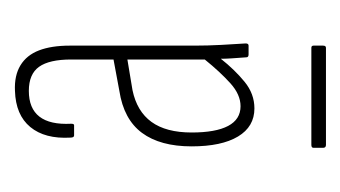

<svg xmlns="http://www.w3.org/2000/svg" viewBox="-122 -580 466 263"><g transform="rotate(-90 111.5 -448.0)"><path d="M95 -333Q70 -333 56.5 -355.5Q43 -378 43 -419Q43 -462 61.5 -487Q80 -512 119 -518L162 -526V-584Q162 -614 152 -628Q142 -642 119 -642Q71 -642 74 -584Q74 -580 72 -580H58Q55 -580 55 -585Q53 -620 69.5 -640Q86 -660 119 -661Q140 -662 154 -653.5Q168 -645 174.5 -628Q181 -611 181 -586V-415Q181 -397 182 -378.5Q183 -360 184 -345Q184 -341 181 -341H169Q165 -341 165 -344Q164 -357 163.5 -365Q163 -373 163 -379Q148 -360 131.5 -346.5Q115 -333 95 -333ZM45 -235Q41 -235 41 -239V-252Q41 -255 45 -255H178Q181 -255 181 -252V-239Q181 -235 178 -235ZM98 -352Q114 -352 129.5 -366Q145 -380 162 -401V-507L120 -500Q91 -494 76.5 -474Q62 -454 62 -419Q62 -386 71 -369Q80 -352 98 -352Z"/></g></svg>

Font: Sofia Sans Extra Condensed Thin
Style: Regular
Weight: 250
Version: Version 4.100